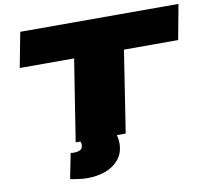

<svg xmlns="http://www.w3.org/2000/svg" viewBox="-95 -807 1237 1134"><g transform="rotate(-10 523.5 -240.0)"><path d="M237 208 267 56Q269 57 277 57.5Q285 58 287 58Q307 58 323.5 50.5Q340 43 340 17Q340 8 335 0H307L384 -490H58L98 -700H1047L1008 -490H683L607 0H554Q561 24 561 47Q561 107 529.5 145.5Q498 184 448 202Q398 220 342 220Q297 220 237 208Z"/></g></svg>

Font: Georama ExtraExtended Black
Style: Italic
Weight: 900
Width: 8
Italic angle: -9°
Designer: Jean-Baptiste Levee
Foundry: Production Type
Version: Version 1.000